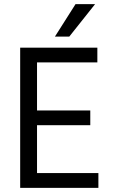

<svg xmlns="http://www.w3.org/2000/svg" viewBox="-20 -903 541 923"><path d="M453 0H77V-674H448V-603H158V-372H414V-301H158V-71H453ZM313 -727H244L343 -883H437Z"/></svg>

Font: Hind Madurai
Style: Regular
Weight: 400
Designer: Jyotish Sonowal
Foundry: Indian Type Foundry
Version: Version 1.001;PS 1.0;hotconv 1.0.86;makeotf.lib2.5.63406; tt